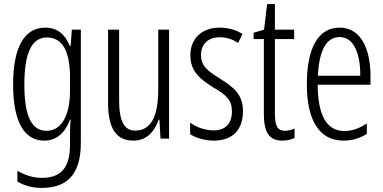

<svg xmlns="http://www.w3.org/2000/svg" viewBox="-20 -677 1873 938"><path d="M201 -542C97 -542 44 -443 44 -264C44 -81 99 10 196 10C258 10 300 -31 322 -93H325C322 -57 322 -28 322 -2V30C322 146 275 192 184 192C142 192 106 180 65 158V210C101 231 139 241 185 241C317 241 375 164 375 20V-532H331L325 -453H321C299 -506 263 -542 201 -542ZM209 -494C289 -494 322 -419 322 -300V-233C322 -125 287 -38 207 -38C135 -38 99 -108 99 -264C99 -407 130 -494 209 -494Z M806 -532H753V-240C753 -103 715 -39 640 -39C588 -39 562 -84 562 -185V-532H508V-173C508 -56 544 10 631 10C699 10 736 -37 755 -92H759L764 0H806Z M1167 -134C1167 -218 1119 -252 1053 -294C990 -333 962 -357 962 -408C962 -463 998 -495 1053 -495C1086 -495 1118 -485 1143 -467L1165 -511C1133 -531 1095 -542 1053 -542C962 -542 910 -485 910 -407C910 -327 958 -290 1025 -248C1085 -213 1113 -189 1113 -133C1113 -74 1082 -40 1024 -40C981 -40 938 -56 909 -78V-21C935 -5 976 10 1025 10C1117 10 1167 -44 1167 -134Z M1372 -38C1333 -38 1323 -67 1323 -126V-486H1417V-532H1323V-657H1285L1270 -532L1219 -517V-486H1269V-123C1269 -35 1292 10 1358 10C1383 10 1402 5 1419 -3V-49C1406 -43 1389 -38 1372 -38Z M1639 -542C1532 -542 1479 -438 1479 -265C1479 -102 1532 10 1658 10C1701 10 1739 -2 1772 -23V-74C1735 -49 1699 -37 1662 -37C1575 -37 1533 -115 1532 -263H1790V-305C1790 -432 1747 -542 1639 -542ZM1639 -496C1711 -496 1741 -410 1740 -307H1533C1539 -435 1577 -496 1639 -496Z"/></svg>

Font: Noto Sans Devanagari ExtraCondensed Light
Style: Regular
Weight: 300
Width: 2
Designer: Jelle Bosma - Monotype Design Team
Foundry: Monotype Imaging Inc.
Version: Version 2.004